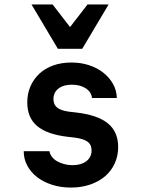

<svg xmlns="http://www.w3.org/2000/svg" viewBox="-20 -832 640 866"><path d="M87 -150Q87 -115 103 -85Q119 -55 147.5 -33Q176 -11 215 1.5Q254 14 300 14Q347 14 386.5 0.5Q426 -13 454 -37Q482 -61 497.5 -95Q513 -129 513 -169Q513 -238 466 -276Q419 -314 320 -325L293 -328Q255 -333 238 -346.5Q221 -360 221 -385Q221 -415 243.5 -432.5Q266 -450 304 -450Q342 -450 367 -433.5Q392 -417 395 -390H507Q506 -425 489.5 -454Q473 -483 445.5 -504.5Q418 -526 381.5 -538Q345 -550 302 -550Q257 -550 220.5 -537Q184 -524 158 -500Q132 -476 117.5 -443Q103 -410 103 -370Q103 -301 147.5 -263.5Q192 -226 285 -215L312 -212Q355 -207 374 -193.5Q393 -180 393 -154Q393 -123 369.5 -105Q346 -87 307 -87Q287 -87 269 -92Q251 -97 237 -105Q223 -113 214 -125Q205 -137 203 -150ZM241 -612H351L470 -812H375L296 -710L217 -812H122Z"/></svg>

Font: CommitMonoV143 ExtLt
Style: Regular
Weight: 200
Monospace: yes
Designer: Eigil Nikolajsen
Foundry: Eigil Nikolajsen
Version: Version 1.143